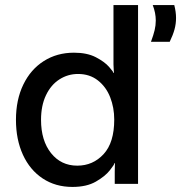

<svg xmlns="http://www.w3.org/2000/svg" viewBox="-20 -726 715 758"><path d="M272 -518Q324 -518 358.5 -500Q393 -482 410.5 -462Q428 -442 428 -438H430Q430 -441 429 -450Q428 -459 428 -472V-706H525V0H433V-48Q433 -62 433.5 -71Q434 -80 434 -82H432Q432 -77 413.5 -53.5Q395 -30 358.5 -9Q322 12 266 12Q199 12 148.5 -21.5Q98 -55 70.5 -115Q43 -175 43 -253Q43 -332 72 -392Q101 -452 153 -485Q205 -518 272 -518ZM675 -655Q675 -632 669 -610Q663 -588 650 -561H576Q586 -588 590.5 -607Q595 -626 595 -645Q595 -675 583 -706H668Q675 -679 675 -655ZM285 -72Q347 -72 389 -117.5Q431 -163 431 -254Q431 -301 415 -342Q399 -383 366.5 -408.5Q334 -434 288 -434Q248 -434 214.5 -412.5Q181 -391 161.5 -350Q142 -309 142 -253Q142 -171 181.5 -121.5Q221 -72 285 -72Z"/></svg>

Font: Museo Sans Medium
Style: Regular
Weight: 500
Designer: Jos Buivenga
Foundry: Jos Buivenga & Rosetta Type Foundry (extension, remastering)
Version: Version 3.600;PS 1.000;hotconv 1.0.88;makeotf.lib2.5.647800;